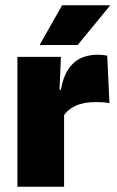

<svg xmlns="http://www.w3.org/2000/svg" viewBox="-20 -708 445 728"><path d="M220.5 -267.5 169.5 -367.5H211Q221 -430 255 -465.2Q289 -500.5 352.5 -500.5Q362 -500.5 370.2 -499.5Q378.5 -498.5 386.5 -497L395 -317Q385 -319 371.2 -320Q357.5 -321 344.5 -321Q297.5 -321 266.5 -306.8Q235.5 -292.5 220.5 -267.5ZM46 0V-492.5H211L204 -329.5H223V0ZM215.5 -688H396.5V-686L274.5 -537.5H131V-539Z"/></svg>

Font: Anek Latin Medium ExtraBold
Style: Regular
Weight: 800
Version: Version 1.003